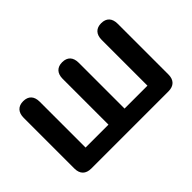

<svg xmlns="http://www.w3.org/2000/svg" viewBox="-82 -747 996 996"><g transform="rotate(-45 416.0 -248.5)"><path d="M699 0C739 0 761 -22 761 -62V-434C761 -475 740 -497 702 -497C665 -497 643 -475 643 -434V-98H475V-434C475 -475 454 -497 416 -497C379 -497 357 -475 357 -434V-98H189V-434C189 -475 168 -497 130 -497C93 -497 71 -475 71 -434V-62C71 -22 93 0 133 0Z"/></g></svg>

Font: Nunito
Style: Bold
Weight: 700
Designer: Vernon Adams
Foundry: Vernon Adams
Version: Version 3.602